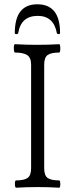

<svg xmlns="http://www.w3.org/2000/svg" viewBox="-20 -872 337 895"><path d="M49 -718Q49 -852 154 -852Q260 -852 260 -718Q260 -713 253 -713Q246 -713 245 -718Q230 -798 156 -798Q78 -798 65 -718Q64 -713 56.5 -713Q49 -713 49 -718ZM55 3Q50 3 49.5 -14Q49 -31 55 -31Q92 -31 108.5 -42.5Q125 -54 125 -88V-570Q125 -603 107 -615Q89 -627 50 -627Q45 -627 44.5 -646.5Q44 -666 50 -666Q101 -663 153 -663Q204 -663 256 -666Q261 -666 261 -646.5Q261 -627 256 -627Q218 -627 202 -615.5Q186 -604 186 -570V-88Q186 -54 202 -42.5Q218 -31 256 -31Q261 -31 261 -14Q261 3 256 3Q205 0 156 0Q106 0 55 3Z"/></svg>

Font: Junicode Cond Light
Style: Regular
Weight: 300
Width: 3
Designer: Peter S. Baker
Version: Version 2.201